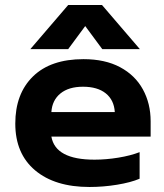

<svg xmlns="http://www.w3.org/2000/svg" viewBox="-20 -731 653 766"><path d="M252 -711H387L538 -535H388L320 -627L252 -535H101ZM41 -238Q41 -357 111.5 -426Q182 -495 313 -495Q399 -495 459 -463Q519 -431 550 -374.5Q581 -318 581 -247V-186H185Q201 -94 357 -94Q403 -94 452 -102Q501 -110 537 -124V-18Q502 -3 447 6Q392 15 337 15Q199 15 120 -51.5Q41 -118 41 -238ZM438 -284Q435 -332 402 -358.5Q369 -385 311 -385Q254 -385 221 -358Q188 -331 185 -284Z"/></svg>

Font: Prompt SemiBold
Style: Regular
Weight: 600
Designer: Katatrad Team
Foundry: CadsonDemak
Version: Version 1.001